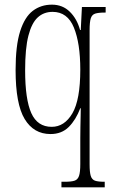

<svg xmlns="http://www.w3.org/2000/svg" viewBox="-20 -566 490 825"><path d="M244 239V215H258Q286 215 300 210.5Q314 206 319.5 190Q325 174 325 139V28Q325 6 325.5 -20Q326 -46 326.5 -68Q327 -90 327 -101H325Q306 -51 275.5 -20.5Q245 10 197 10Q125 10 86 -54.5Q47 -119 47 -265Q47 -370 66.5 -431.5Q86 -493 121 -519.5Q156 -546 203 -546Q249 -546 280 -515.5Q311 -485 324 -437H327L332 -536H434V-512H430Q403 -512 389 -507.5Q375 -503 370 -487Q365 -471 365 -436V140Q365 174 370 190Q375 206 388.5 210.5Q402 215 428 215H430V239ZM202 -21Q257 -21 291 -79Q325 -137 325 -267Q325 -380 297.5 -447.5Q270 -515 206 -515Q168 -515 142 -491Q116 -467 102 -412.5Q88 -358 88 -264Q88 -139 114.5 -80Q141 -21 202 -21Z"/></svg>

Font: Noto Serif Myanmar ExtraCondensed ExtraLight
Style: Regular
Weight: 200
Width: 2
Designer: Ben Mitchell and the Monotype Design Team
Foundry: Monotype Imaging Inc.
Version: Version 2.106; ttfautohint (v1.8.4.7-5d5b)